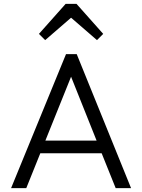

<svg xmlns="http://www.w3.org/2000/svg" viewBox="-20 -966 730 986"><path d="M37 0 319 -688H374L653 0H574L502 -179H187L115 0ZM213 -244H476L345 -572ZM212 -760 180 -792 317 -946H373L510 -792L478 -760L345 -875Z"/></svg>

Font: Outfit Light
Style: Regular
Weight: 300
Designer: Rodrigo Fuenzalida
Foundry: fragTYPE
Version: Version 1.100; ttfautohint (v1.8.4.7-5d5b)